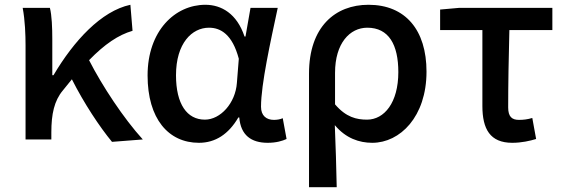

<svg xmlns="http://www.w3.org/2000/svg" viewBox="-20 -584 2362 804"><path d="M449 10 578 0C498 -88 408 -224 353 -332C418 -399 476 -438 535 -455L526 -564C404 -538 289 -413 204 -269H199V-419C199 -469 197 -519 189 -551H75C85 -498 87 -437 87 -394V0H195V-30C195 -106 207 -162 243 -205L281 -252C332 -151 397 -53 449 10Z M813 14C882 14 937 -22 978 -92H982C988 -18 1032 14 1101 14C1137 14 1163 6 1180 -2L1164 -89C1153 -84 1139 -82 1127 -82C1096 -82 1073 -99 1073 -137C1073 -231 1113 -411 1143 -551H1029L1008 -431H1004C972 -527 907 -564 840 -564C713 -564 598 -455 598 -268C598 -87 685 14 813 14ZM838 -83C763 -83 717 -148 717 -269C717 -403 784 -468 855 -468C904 -468 953 -440 980 -338L972 -237C966 -152 903 -83 838 -83Z M1274 200H1390C1388 108 1386 35 1382 -60C1428 -5 1484 14 1539 14C1655 14 1766 -95 1766 -284C1766 -458 1678 -564 1523 -564C1384 -564 1274 -472 1274 -276ZM1517 -83C1473 -83 1429 -93 1383 -147V-279C1383 -403 1445 -468 1518 -468C1608 -468 1648 -397 1648 -282C1648 -154 1589 -83 1517 -83Z M2125 14C2164 14 2199 6 2225 -2L2209 -90C2189 -84 2172 -82 2153 -82C2124 -82 2108 -95 2108 -134C2108 -230 2110 -343 2113 -458H2293V-551H1902L1823 -544V-458H2000V-140C2000 -44 2032 14 2125 14Z"/></svg>

Font: Noto Sans CJK SC Medium
Style: Regular
Weight: 500
Designer: Ryoko NISHIZUKA 西塚涼子 (kana, bopomofo & ideographs); Paul D. Hunt (Latin, Greek & Cyrillic); Sandoll Communications 산돌커뮤니
Foundry: Adobe
Version: Version 2.004;hotconv 1.0.118;makeotfexe 2.5.65603